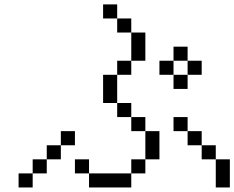

<svg xmlns="http://www.w3.org/2000/svg" viewBox="-20 -832 1040 852"><path d="M312.5 -187.5V-250H250V-187.5H187.5V-125H125V-62.5H62.5V0H125V-62.5H187.5V-125H250V-187.5ZM875 -500V-562.5H812.5V-500H750V-437.5H812.5V-500ZM375 -62.5V0H562.5V-62.5ZM375 -62.5V-125H312.5V-62.5ZM562.5 -62.5H625V-125H562.5ZM937.5 -125Q937.5 -125 937.5 0H1000Q1000 0 1000 -125ZM625 -125H687.5Q687.5 -125 687.5 -250H625Q625 -250 625 -125ZM937.5 -125V-187.5H875V-125ZM875 -187.5V-250H812.5V-187.5ZM625 -250V-312.5H562.5V-250ZM812.5 -250V-312.5H750V-250ZM562.5 -312.5V-375H500V-312.5ZM500 -375Q500 -375 500 -500H437.5Q437.5 -500 437.5 -375ZM500 -500H562.5V-562.5H500ZM750 -500V-562.5H687.5V-500ZM562.5 -562.5H625Q625 -562.5 625 -687.5H562.5Q562.5 -687.5 562.5 -562.5ZM750 -562.5H812.5V-625H750ZM562.5 -687.5V-750H500V-687.5ZM500 -750V-812.5H437.5V-750Z"/></svg>

Font: BFUnifontExMono
Style: Regular
Weight: 500
Version: Version 15.0.06